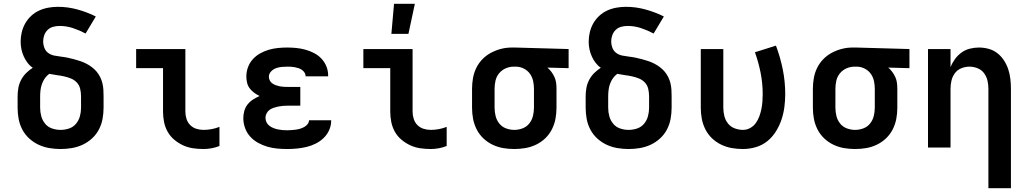

<svg xmlns="http://www.w3.org/2000/svg" viewBox="-20 -779 5440 1014"><path d="M300 8Q270 8 240.5 3Q211 -2 184 -14.5Q157 -27 134.5 -47.5Q112 -68 98 -94.5Q84 -121 78.5 -150.5Q73 -180 73 -210V-270Q73 -293 77 -315Q81 -337 91.5 -357Q102 -377 118 -393Q134 -409 153 -421Q137 -432 125 -448Q113 -464 105 -482Q97 -500 93 -519.5Q89 -539 89 -559Q89 -584 95 -609Q101 -634 113.5 -656Q126 -678 145 -695.5Q164 -713 187 -723.5Q210 -734 235.5 -738.5Q261 -743 286 -743Q338 -743 389 -729Q440 -715 486 -692L432 -602Q400 -619 365.5 -630.5Q331 -642 295 -642Q278 -642 261 -637.5Q244 -633 232 -621.5Q220 -610 214 -594Q208 -578 208 -561Q208 -543 214.5 -526Q221 -509 235 -499Q249 -489 266.5 -485.5Q284 -482 301.5 -480Q319 -478 336 -474.5Q353 -471 370 -466.5Q387 -462 403.5 -456.5Q420 -451 435.5 -443Q451 -435 465 -424.5Q479 -414 490 -401Q501 -388 509 -372Q517 -356 521 -339Q525 -322 526 -305Q527 -288 527 -270V-210Q527 -180 521.5 -150.5Q516 -121 502 -94.5Q488 -68 465.5 -47.5Q443 -27 416 -14.5Q389 -2 359.5 3Q330 8 300 8ZM300 -93Q323 -93 345 -100.5Q367 -108 381.5 -125.5Q396 -143 402 -165Q408 -187 408 -210V-270Q408 -290 403.5 -309.5Q399 -329 386 -343Q373 -357 354.5 -364.5Q336 -372 317 -376Q298 -380 278.5 -382.5Q259 -385 240 -389Q226 -379 216.5 -365Q207 -351 201.5 -335.5Q196 -320 194 -303.5Q192 -287 192 -270V-210Q192 -187 198 -165Q204 -143 218.5 -125.5Q233 -108 255 -100.5Q277 -93 300 -93Z M1055 8Q1027 8 999.5 4Q972 0 947 -11.5Q922 -23 900.5 -41Q879 -59 865.5 -83Q852 -107 846.5 -134.5Q841 -162 841 -189V-419H699V-520H959V-189Q959 -170 965 -151Q971 -132 984.5 -118.5Q998 -105 1016.5 -99Q1035 -93 1055 -93Q1076 -93 1097.5 -97Q1119 -101 1139 -109V-8Q1119 0 1097.5 4Q1076 8 1055 8Z M1497 8Q1470 8 1443.5 5.5Q1417 3 1391.5 -4.5Q1366 -12 1342.5 -25Q1319 -38 1301 -58Q1283 -78 1274 -103.5Q1265 -129 1265 -155Q1265 -175 1270.5 -194Q1276 -213 1288 -228Q1300 -243 1316.5 -253.5Q1333 -264 1351 -272Q1336 -279 1322.5 -289Q1309 -299 1299 -312Q1289 -325 1285 -341.5Q1281 -358 1281 -375Q1281 -400 1289.5 -423.5Q1298 -447 1314.5 -465.5Q1331 -484 1353 -496.5Q1375 -509 1399 -516Q1423 -523 1447.5 -525.5Q1472 -528 1497 -528Q1521 -528 1545.5 -525.5Q1570 -523 1593.5 -516.5Q1617 -510 1639 -498.5Q1661 -487 1677.5 -469.5Q1694 -452 1703.5 -429Q1713 -406 1713 -381V-376H1594V-377Q1594 -387 1588.5 -395.5Q1583 -404 1574.5 -410Q1566 -416 1556.5 -419Q1547 -422 1537 -424Q1527 -426 1517 -426.5Q1507 -427 1497 -427Q1482 -427 1466.5 -425.5Q1451 -424 1436.5 -418.5Q1422 -413 1411 -401Q1400 -389 1400 -374Q1400 -363 1405 -353.5Q1410 -344 1419 -338Q1428 -332 1438 -328.5Q1448 -325 1458 -323Q1468 -321 1478.5 -320.5Q1489 -320 1500 -320H1566V-221H1500Q1488 -221 1475.5 -220Q1463 -219 1450.5 -216.5Q1438 -214 1426 -210Q1414 -206 1404 -199Q1394 -192 1388 -180.5Q1382 -169 1382 -157Q1382 -144 1387.5 -133Q1393 -122 1403 -114.5Q1413 -107 1424.5 -102.5Q1436 -98 1448 -95.5Q1460 -93 1472.5 -92Q1485 -91 1497 -91Q1509 -91 1520.5 -92Q1532 -93 1543.5 -94.5Q1555 -96 1566 -99.5Q1577 -103 1587 -108.5Q1597 -114 1604.5 -123.5Q1612 -133 1612 -144H1729V-141Q1729 -115 1718 -91Q1707 -67 1688.5 -49.5Q1670 -32 1647 -20.5Q1624 -9 1599 -3Q1574 3 1548.5 5.5Q1523 8 1497 8Z M2255 8Q2227 8 2199.5 4Q2172 0 2147 -11.5Q2122 -23 2100.5 -41Q2079 -59 2065.5 -83Q2052 -107 2046.5 -134.5Q2041 -162 2041 -189V-419H1899V-520H2159V-189Q2159 -170 2165 -151Q2171 -132 2184.5 -118.5Q2198 -105 2216.5 -99Q2235 -93 2255 -93Q2276 -93 2297.5 -97Q2319 -101 2339 -109V-8Q2319 0 2297.5 4Q2276 8 2255 8ZM2047 -600 2061 -759H2171L2137 -600Z M2696 8Q2666 8 2637 3Q2608 -2 2581 -15Q2554 -28 2532.5 -48.5Q2511 -69 2497.5 -95.5Q2484 -122 2478.5 -151Q2473 -180 2473 -210V-310Q2473 -338 2478 -366.5Q2483 -395 2495.5 -420.5Q2508 -446 2528 -466.5Q2548 -487 2573.5 -500.5Q2599 -514 2626.5 -521Q2654 -528 2683 -528H2700L2983 -520V-419L2871 -422Q2883 -412 2892.5 -399Q2902 -386 2908.5 -371.5Q2915 -357 2917 -341.5Q2919 -326 2919 -310V-210Q2919 -180 2913.5 -151Q2908 -122 2894.5 -95.5Q2881 -69 2859.5 -48.5Q2838 -28 2811 -15Q2784 -2 2755 3Q2726 8 2696 8ZM2696 -93Q2718 -93 2739.5 -101Q2761 -109 2775 -126.5Q2789 -144 2794.5 -166Q2800 -188 2800 -210V-310Q2800 -331 2795.5 -351.5Q2791 -372 2779 -389Q2767 -406 2748 -416Q2729 -426 2708 -427H2693Q2671 -427 2650.5 -418Q2630 -409 2616 -392Q2602 -375 2597 -353.5Q2592 -332 2592 -310V-210Q2592 -188 2597.5 -166Q2603 -144 2617 -126.5Q2631 -109 2652.5 -101Q2674 -93 2696 -93Z M3300 8Q3270 8 3240.5 3Q3211 -2 3184 -14.5Q3157 -27 3134.5 -47.5Q3112 -68 3098 -94.5Q3084 -121 3078.5 -150.5Q3073 -180 3073 -210V-270Q3073 -293 3077 -315Q3081 -337 3091.5 -357Q3102 -377 3118 -393Q3134 -409 3153 -421Q3137 -432 3125 -448Q3113 -464 3105 -482Q3097 -500 3093 -519.5Q3089 -539 3089 -559Q3089 -584 3095 -609Q3101 -634 3113.5 -656Q3126 -678 3145 -695.5Q3164 -713 3187 -723.5Q3210 -734 3235.5 -738.5Q3261 -743 3286 -743Q3338 -743 3389 -729Q3440 -715 3486 -692L3432 -602Q3400 -619 3365.5 -630.5Q3331 -642 3295 -642Q3278 -642 3261 -637.5Q3244 -633 3232 -621.5Q3220 -610 3214 -594Q3208 -578 3208 -561Q3208 -543 3214.5 -526Q3221 -509 3235 -499Q3249 -489 3266.5 -485.5Q3284 -482 3301.5 -480Q3319 -478 3336 -474.5Q3353 -471 3370 -466.5Q3387 -462 3403.5 -456.5Q3420 -451 3435.5 -443Q3451 -435 3465 -424.5Q3479 -414 3490 -401Q3501 -388 3509 -372Q3517 -356 3521 -339Q3525 -322 3526 -305Q3527 -288 3527 -270V-210Q3527 -180 3521.5 -150.5Q3516 -121 3502 -94.5Q3488 -68 3465.5 -47.5Q3443 -27 3416 -14.5Q3389 -2 3359.5 3Q3330 8 3300 8ZM3300 -93Q3323 -93 3345 -100.5Q3367 -108 3381.5 -125.5Q3396 -143 3402 -165Q3408 -187 3408 -210V-270Q3408 -290 3403.5 -309.5Q3399 -329 3386 -343Q3373 -357 3354.5 -364.5Q3336 -372 3317 -376Q3298 -380 3278.5 -382.5Q3259 -385 3240 -389Q3226 -379 3216.5 -365Q3207 -351 3201.5 -335.5Q3196 -320 3194 -303.5Q3192 -287 3192 -270V-210Q3192 -187 3198 -165Q3204 -143 3218.5 -125.5Q3233 -108 3255 -100.5Q3277 -93 3300 -93Z M3904 8Q3874 8 3845 3Q3816 -2 3789 -15Q3762 -28 3740.5 -48.5Q3719 -69 3705.5 -95.5Q3692 -122 3686.5 -151Q3681 -180 3681 -210V-520H3800V-210Q3800 -188 3805.5 -166Q3811 -144 3825 -126.5Q3839 -109 3860.5 -101Q3882 -93 3904 -93Q3924 -93 3942 -103Q3960 -113 3971.5 -129Q3983 -145 3990 -164Q3997 -183 4001 -202.5Q4005 -222 4006.5 -242Q4008 -262 4008 -282Q4008 -339 3997 -394.5Q3986 -450 3967 -503L4078 -538Q4101 -477 4114 -412.5Q4127 -348 4127 -282Q4127 -248 4122.5 -213.5Q4118 -179 4107 -146.5Q4096 -114 4077.5 -84.5Q4059 -55 4032.5 -33.5Q4006 -12 3972 -2Q3938 8 3904 8Z M4496 8Q4466 8 4437 3Q4408 -2 4381 -15Q4354 -28 4332.5 -48.5Q4311 -69 4297.5 -95.5Q4284 -122 4278.5 -151Q4273 -180 4273 -210V-310Q4273 -338 4278 -366.5Q4283 -395 4295.5 -420.5Q4308 -446 4328 -466.5Q4348 -487 4373.5 -500.5Q4399 -514 4426.5 -521Q4454 -528 4483 -528H4500L4783 -520V-419L4671 -422Q4683 -412 4692.5 -399Q4702 -386 4708.5 -371.5Q4715 -357 4717 -341.5Q4719 -326 4719 -310V-210Q4719 -180 4713.5 -151Q4708 -122 4694.5 -95.5Q4681 -69 4659.5 -48.5Q4638 -28 4611 -15Q4584 -2 4555 3Q4526 8 4496 8ZM4496 -93Q4518 -93 4539.5 -101Q4561 -109 4575 -126.5Q4589 -144 4594.5 -166Q4600 -188 4600 -210V-310Q4600 -331 4595.5 -351.5Q4591 -372 4579 -389Q4567 -406 4548 -416Q4529 -426 4508 -427H4493Q4471 -427 4450.5 -418Q4430 -409 4416 -392Q4402 -375 4397 -353.5Q4392 -332 4392 -310V-210Q4392 -188 4397.5 -166Q4403 -144 4417 -126.5Q4431 -109 4452.5 -101Q4474 -93 4496 -93Z M5200 215V-310Q5200 -332 5195 -353.5Q5190 -375 5177 -392.5Q5164 -410 5143 -418.5Q5122 -427 5100 -427Q5078 -427 5057 -418.5Q5036 -410 5023 -392.5Q5010 -375 5005 -353.5Q5000 -332 5000 -310V0H4881V-520H5000V-424Q5009 -447 5023.5 -467Q5038 -487 5058 -501.5Q5078 -516 5102 -522Q5126 -528 5150 -528Q5176 -528 5201.5 -521Q5227 -514 5247.5 -498Q5268 -482 5282.5 -459.5Q5297 -437 5305 -412.5Q5313 -388 5316 -362Q5319 -336 5319 -310V215Z"/></svg>

Font: Iosevka Extended
Style: Bold
Weight: 700
Width: 7
Monospace: yes
Designer: Belleve Invis
Foundry: Belleve Invis
Version: Version 32.5.0; ttfautohint (v1.8.4)